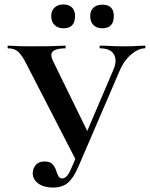

<svg xmlns="http://www.w3.org/2000/svg" viewBox="-20 -830 673 862"><path d="M218 12Q177 12 152 -6Q127 -24 127 -53Q127 -72 140 -88.5Q153 -105 180 -105Q204 -105 215 -93.5Q226 -82 231 -67Q236 -52 241.5 -40.5Q247 -29 260 -29Q270 -29 280 -39.5Q290 -50 303 -81L490 -519Q507 -560 491 -586.5Q475 -613 429 -613Q427 -613 427 -619Q427 -625 429 -625Q455 -625 479 -623.5Q503 -622 542 -622Q563 -622 575.5 -622.5Q588 -623 599.5 -624Q611 -625 630 -625Q633 -625 633 -619Q633 -613 630 -613Q602 -613 570.5 -587Q539 -561 520 -519L332 -82Q310 -31 285 -9.5Q260 12 218 12ZM324 -105 99 -542Q80 -580 63 -596.5Q46 -613 16 -613Q14 -613 14 -619Q14 -625 16 -625Q33 -625 43 -624Q53 -623 70 -622.5Q87 -622 125 -622Q172 -622 199.5 -622.5Q227 -623 243.5 -624Q260 -625 273 -625Q275 -625 275 -619Q275 -613 273 -613Q234 -613 218 -600Q202 -587 220 -552L381 -223ZM265 -703Q240 -703 225 -717.5Q210 -732 210 -758Q210 -782 225 -796Q240 -810 265 -810Q290 -810 303.5 -796Q317 -782 317 -758Q317 -703 265 -703ZM439 -703Q414 -703 399.5 -717.5Q385 -732 385 -758Q385 -782 399.5 -795.5Q414 -809 439 -809Q491 -809 491 -758Q491 -703 439 -703Z"/></svg>

Font: Cormorant
Style: Bold
Weight: 700
Designer: Christian Thalmann (Catharsis Fonts)
Foundry: Catharsis Fonts
Version: Version 4.000